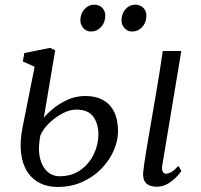

<svg xmlns="http://www.w3.org/2000/svg" viewBox="-20 -766 834 798"><path d="M630.5 10Q613.5 10 600.2 4.2Q587 -1.5 580.2 -14.5Q573.5 -27.5 575 -49.5Q576 -62.5 579.5 -85.8Q583 -109 588 -140Q593 -171 599.5 -208.2Q606 -245.5 613 -287Q620 -328.5 627.8 -373Q635.5 -417.5 642.8 -463.5Q650 -509.5 656.5 -554H733.5L654.5 -79Q651.5 -60.5 656.8 -52.2Q662 -44 669 -44Q680 -44 692.2 -51Q704.5 -58 721.5 -76.5L734 -55.5Q729.5 -48 715.2 -32.5Q701 -17 679.5 -3.5Q658 10 630.5 10ZM219 11Q179.5 11 147.5 -4.2Q115.5 -19.5 94.8 -50.2Q74 -81 67.8 -128Q61.5 -175 74 -238L124 -488.5L75 -510.5L81 -545.5L188 -567L209.5 -557L162 -276.5Q172.5 -290.5 197.8 -312Q223 -333.5 258.2 -350.2Q293.5 -367 334.5 -367Q378 -367 408.2 -350.2Q438.5 -333.5 454.5 -301Q470.5 -268.5 470.5 -219.5Q470.5 -181.5 453 -141Q435.5 -100.5 402.5 -66Q369.5 -31.5 323 -10.2Q276.5 11 219 11ZM227 -33.5Q279.5 -33.5 315.8 -60Q352 -86.5 370.5 -126.5Q389 -166.5 389 -206.5Q389 -251.5 367.8 -281Q346.5 -310.5 297 -310.5Q270.5 -310.5 240.5 -295Q210.5 -279.5 185 -255Q159.5 -230.5 147.5 -202.5Q144.5 -185.5 143 -169.5Q141.5 -153.5 142 -139Q144 -106.5 155.2 -82.8Q166.5 -59 185 -46.2Q203.5 -33.5 227 -33.5ZM357.5 -635Q339.5 -635 326.5 -649.2Q313.5 -663.5 314 -684Q315 -710.5 331.8 -728.5Q348.5 -746.5 371 -746.5Q393 -746.5 405.5 -733Q418 -719.5 417.5 -699.5Q417 -672 399.8 -653.5Q382.5 -635 357.5 -635ZM528.5 -635Q510.5 -635 497.5 -649.2Q484.5 -663.5 485 -684Q486 -710.5 502.2 -728.5Q518.5 -746.5 541.5 -746.5Q563.5 -746.5 576.2 -733Q589 -719.5 588.5 -699.5Q588 -672 570.8 -653.5Q553.5 -635 528.5 -635Z"/></svg>

Font: Merriweather 20pt Light
Style: Italic
Weight: 300
Italic angle: -7.8°
Version: Version 2.101